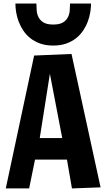

<svg xmlns="http://www.w3.org/2000/svg" viewBox="-20 -1051 592 1071"><path d="M175.3 -160.6 142.6 0H12.2L170.4 -741.2L378.9 -750L541 -5.9L381.3 0L353.5 -160.6ZM327.1 -280.8 258.3 -639.6 201.7 -280.8ZM183.1 -1031.2Q183.1 -1013.7 184.6 -993.2Q186 -972.7 194.8 -955.1Q203.6 -937.5 222.7 -925.8Q241.7 -914.1 276.9 -914.1Q312 -914.1 331.1 -925.8Q350.1 -937.5 358.9 -955.1Q367.7 -972.7 369.1 -993.2Q370.6 -1013.7 370.6 -1031.2H487.8Q487.8 -1008.8 483.6 -982.9Q479.5 -957 469.7 -930.9Q460 -904.8 443.8 -880.6Q427.7 -856.4 404.3 -837.9Q380.9 -819.3 349.4 -808.1Q317.9 -796.9 276.9 -796.9Q235.8 -796.9 204.3 -808.1Q172.9 -819.3 149.4 -837.9Q126 -856.4 109.9 -880.6Q93.8 -904.8 84 -930.9Q74.2 -957 70.1 -982.9Q65.9 -1008.8 65.9 -1031.2Z"/></svg>

Font: Francois One
Style: Regular
Weight: 400
Designer: Vernon Adams
Foundry: vernon adams
Version: Version 1.000